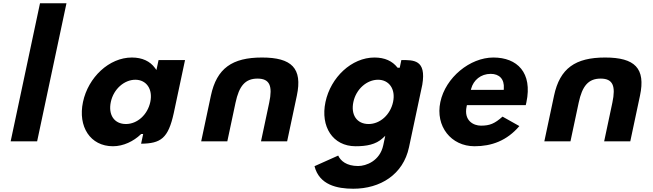

<svg xmlns="http://www.w3.org/2000/svg" viewBox="-20 -880 3996 1175"><path d="M207.2 -15 386.8 -860H224.8L45.2 -15Z M671.4 15C735.8 15 797.6 -15.9 841.3 -57.5L843.9 -60.1H856.2L843.5 -0.5C964.1 -2.1 1009.5 -32.7 1043.4 -188.2L1112.4 -512.6H950.4L937.4 -451.6L928 -464.4C898.2 -505.1 850.8 -528 786.9 -528C647.8 -528 519.9 -406.7 487.9 -256C455.8 -105.3 532.3 15 671.4 15ZM808.3 -392C874.9 -392 916.7 -335.4 899.8 -256C883.2 -177.7 820.1 -121 750.7 -121C678.5 -121 641.6 -177.8 658.2 -256C675.1 -335.5 740.9 -392 808.3 -392Z M1421.4 -251.5C1443.1 -353.9 1480.7 -399 1555.8 -399C1630.9 -399 1649.3 -353.9 1627.5 -251.5L1577.3 -15H1737.2L1796.6 -294.5C1832.2 -462.3 1765.3 -528 1583.2 -528C1401.2 -528 1306.2 -462.3 1270.6 -294.5L1211.2 -15H1371.1Z M2293.5 -392C2360.4 -392 2402.4 -335.4 2385.5 -256C2368.9 -177.7 2305.7 -121 2235.9 -121C2163.2 -121 2126 -177.8 2142.6 -256C2159.5 -335.5 2225.6 -392 2293.5 -392ZM2142.1 275C2307.1 275 2447.4 188.5 2482.9 21.5L2564.4 -361.8C2590.3 -516.6 2509.9 -512.2 2436.2 -512.5L2426.2 -465.3H2413.3L2411.7 -467.3C2381.1 -506.1 2335.1 -528 2271.7 -528C2131.8 -528 2003.9 -406.7 1971.9 -256C1939.9 -105.3 2016.4 15 2156.2 15C2222.8 15 2279.7 4.8 2322.2 -34.5L2337.7 -49L2325.5 8.5C2305 105.1 2220.6 136 2171.7 136C2100.1 136 2064.1 103.8 2049.7 72.1L1904.7 137C1933.7 251.2 2041.8 275 2142.1 275ZM2563.8 -359 2563.7 -358.7C2563.7 -358.7 2563.7 -358.8 2563.7 -358.8Z M3201.4 -253.6C3240.1 -435.9 3144.9 -528 2999.5 -528C2856 -528 2706.7 -405.7 2674.9 -256C2643.3 -107.3 2740.5 15 2884.1 15C2988.2 15 3081.9 -18.6 3158.4 -108.5L3055.4 -166.3C3007.1 -123.3 2977.2 -111 2923.3 -111C2878.4 -111 2817 -141 2835.7 -228.7L2837.3 -236.5H3197.5C3198.5 -240.4 3200.4 -249 3201.4 -253.6ZM2863.7 -338C2877.6 -388.9 2921.8 -428 2983 -428C3035.6 -428 3067.4 -396.2 3063.3 -338.6L3062.7 -330H2861.5Z M3521.4 -251.5C3543.1 -353.9 3580.7 -399 3655.8 -399C3730.9 -399 3749.3 -353.9 3727.5 -251.5L3677.3 -15H3837.2L3896.6 -294.5C3932.2 -462.3 3865.3 -528 3683.2 -528C3501.2 -528 3406.2 -462.3 3370.6 -294.5L3311.2 -15H3471.1Z"/></svg>

Font: Hussar Nova
Style: RgIta
Weight: 700
Foundry: Cannot Into Space Fonts
Version: Version 0.99